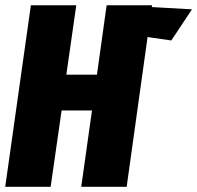

<svg xmlns="http://www.w3.org/2000/svg" viewBox="-21 -715 755 735"><path d="M713.9 -679.2 634.8 -560.1 543.9 -573.2 463.9 0H290L331.1 -292H214.8L172.9 0H-1L97.2 -694.8H271L232.9 -429.2H350.1L387.2 -694.8H561L560.1 -688Z"/></svg>

Font: Fira Sans Compressed ExtraBold
Style: Italic
Weight: 800
Width: 3
Italic angle: -8°
Designer: Carrois Corporate & Edenspiekermann AG
Foundry: Carrois Corporate GbR & Edenspiekermann AG
Version: Version 4.203;PS 004.203;hotconv 1.0.88;makeotf.lib2.5.64775